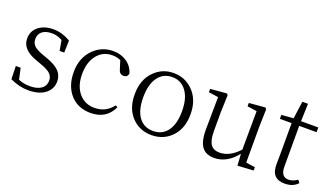

<svg xmlns="http://www.w3.org/2000/svg" viewBox="-64 -1109 2699 1568"><g transform="rotate(20 1285.5 -325.0)"><path d="M217 14Q139 14 58 -24L55 -138H97L118 -42Q160 -22 218 -22Q283 -22 319 -49Q352 -74 352 -118Q352 -154 328 -177Q304 -200 245 -221L196 -239Q132 -262 101 -294Q65 -330 65 -382Q65 -444 111 -483Q161 -525 244 -525Q319 -525 392 -481L389 -376H349L333 -465Q289 -490 243 -490Q187 -490 157 -465Q129 -441 129 -401Q129 -364 153 -341Q175 -320 232 -299L275 -284Q351 -256 384 -220Q416 -185 416 -134Q416 -71 367 -30Q313 14 217 14Z M757 14Q648 14 582 -59.5Q516 -133 516 -255Q516 -377 592 -454Q663 -525 764 -525Q831 -525 881.5 -490Q932 -455 948 -396Q942 -363 909 -363Q873 -363 863 -402L840 -475Q806 -490 767 -490Q687 -490 637 -429Q586 -366 586 -262Q586 -158 639 -96Q691 -36 774 -36Q873 -36 932 -115L950 -105Q896 14 757 14Z M1121 -52Q1046 -125 1046 -253.5Q1046 -382 1122 -457Q1190 -525 1288 -525Q1387 -525 1455 -457Q1531 -382 1531 -254Q1531 -126 1455 -52Q1387 14 1287.5 14Q1188 14 1121 -52ZM1412 -82Q1457 -143 1457 -254Q1457 -365 1411.5 -427.5Q1366 -490 1288 -490Q1209 -490 1164.5 -427.5Q1120 -365 1120 -253.5Q1120 -142 1164.5 -82Q1209 -22 1288 -22Q1367 -22 1412 -82Z M1833 14Q1761 14 1727 -30Q1690 -77 1691 -184L1694 -464L1610 -476V-505L1752 -517L1762 -505L1757 -355V-190Q1757 -110 1783 -75Q1807 -42 1859 -42Q1948 -42 2027 -129L2029 -464L1946 -476V-505L2086 -517L2097 -505L2093 -355V-40L2172 -29V0L2034 8L2028 -93Q1942 14 1833 14Z M2445 14Q2327 14 2330 -114Q2330 -124 2330 -145Q2331 -175 2331 -196V-470H2229V-504L2333 -513L2354 -664H2403L2398 -511H2548V-470H2397V-116Q2397 -27 2464 -27Q2499 -27 2541 -54L2558 -31Q2518 14 2445 14Z"/></g></svg>

Font: GenRyuMin TW L
Style: Regular
Weight: 300
Version: Version 1.501;PS 1;hotconv 16.6.51;makeotf.lib2.5.65220